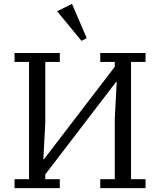

<svg xmlns="http://www.w3.org/2000/svg" viewBox="-20 -972 827 992"><path d="M55 -46H130V-652H55V-698H289V-652H214V-340L204 -149H207L573 -627V-652H498V-698H732V-652H657V-46H732V0H498V-46H573V-358L583 -549H580L214 -71V-46H289V0H55ZM275 -914 352 -952 428 -775 401 -761Z"/></svg>

Font: IBM Plex Serif
Style: Regular
Weight: 400
Designer: Mike Abbink, Paul van der Laan, Pieter van Rosmalen
Foundry: Bold Monday
Version: Version 2.6